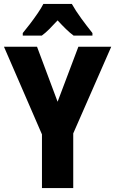

<svg xmlns="http://www.w3.org/2000/svg" viewBox="-20 -950 582 970"><path d="M271 -436 376 -714H542L350 -276V0H192V-271L0 -714H167ZM343 -930Q362 -896 390.5 -857Q419 -818 447 -783V-770H352Q333 -784 313 -803.5Q293 -823 271 -847Q248 -822 228.5 -802.5Q209 -783 191 -770H95V-783Q111 -802 131.5 -829Q152 -856 170.5 -883Q189 -910 199 -930Z"/></svg>

Font: Noto Sans Lao Condensed ExtraBold
Style: Regular
Weight: 800
Width: 3
Designer: Monotype Design Team
Foundry: Monotype Imaging Inc.
Version: Version 2.003; ttfautohint (v1.8.4.7-5d5b)